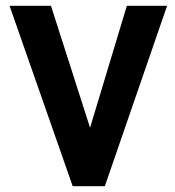

<svg xmlns="http://www.w3.org/2000/svg" viewBox="-20 -643 603 663"><path d="M231 0H342L557 -623H418L291 -202L156 -623H13Z"/></svg>

Font: Inconsolata SemiExpanded Black
Style: Regular
Weight: 900
Width: 6
Monospace: yes
Designer: Raph Levien, Cyreal, Brenton Simpson
Foundry: Raph Levien, Cyreal, Google
Version: Version 3.100